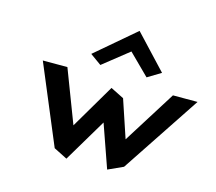

<svg xmlns="http://www.w3.org/2000/svg" viewBox="-109 -914 1188 1056"><g transform="rotate(15 484.5 -385.5)"><path d="M336 -586 400 -540 546 -656 663 -540 739 -586 560 -777ZM492 -434 343 -181 228 -482H88L276 -33L353 6L499 -239L585 6L671 -33L969 -482H829L640 -181L568 -396Z"/></g></svg>

Font: Bluebird
Style: Obl
Weight: 400
Designer: Jasper
Foundry: Cannot Into Space Fonts
Version: Version 0.98